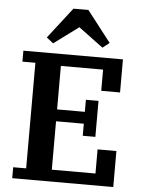

<svg xmlns="http://www.w3.org/2000/svg" viewBox="-62 -998 776 1047"><g transform="rotate(5 326.0 -475.0)"><path d="M45 -60H116V-638H45V-698H590V-517H487V-633H256V-395H408V-461H477V-264H408V-330H256V-65H495V-197H598V0H45ZM166 -781 297 -950H379L510 -781L473 -752L338 -852L203 -752Z"/></g></svg>

Font: IBM Plex Serif SemiBold
Style: Regular
Weight: 600
Designer: Mike Abbink, Paul van der Laan, Pieter van Rosmalen
Foundry: Bold Monday
Version: Version 2.5